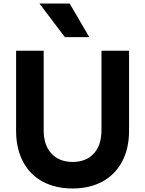

<svg xmlns="http://www.w3.org/2000/svg" viewBox="-20 -1052 821 1086"><path d="M71 -313V-765H227V-316Q227 -231 271 -183.5Q315 -136 391 -136Q467 -136 510.5 -183.5Q554 -231 554 -316V-765H710V-313Q710 -212 671 -138.5Q632 -65 560 -25.5Q488 14 391 14Q293 14 221 -25Q149 -64 110 -138Q71 -212 71 -313ZM347 -842 203 -1032H374L485 -842Z"/></svg>

Font: Application
Style: Bold
Weight: 700
Designer: Wei Huang
Foundry: Wei Huang
Version: Version 0.012